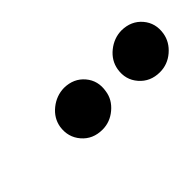

<svg xmlns="http://www.w3.org/2000/svg" viewBox="-9 -954 523 523"><g transform="rotate(-45 252.0 -692.5)"><path d="M200.2 -614.7Q163.1 -614.7 140.9 -640.6Q118.7 -666.5 124 -702.1Q128.9 -730.5 152.8 -749.8Q176.8 -769 206.5 -769.5Q243.2 -769 264.9 -743.4Q286.6 -717.8 280.3 -682.1Q276.4 -654.3 252.9 -634.5Q229.5 -614.7 200.2 -614.7ZM421.4 -614.7Q384.8 -614.7 362.3 -640.6Q339.8 -666.5 345.7 -702.1Q350.6 -730.5 374.5 -749.8Q398.4 -769 427.7 -769.5Q464.8 -769 486.6 -743.4Q508.3 -717.8 502.4 -682.1Q497.6 -654.3 474.4 -634.5Q451.2 -614.7 421.4 -614.7Z"/></g></svg>

Font: Inter Tight ExtraBold
Style: Italic
Weight: 800
Italic angle: -9.39999°
Designer: Rasmus Andersson
Foundry: rsms
Version: Version 3.004